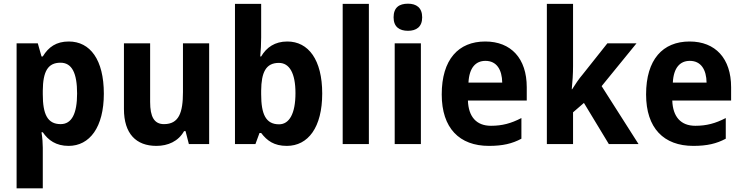

<svg xmlns="http://www.w3.org/2000/svg" viewBox="-20 -781 4023 1041"><path d="M353 -556C285 -556 243 -526 212 -475H205L185 -546H70V240H212V20C212 -3 210 -33 205 -64H212C241 -21 284 10 352 10C466 10 543 -91 543 -273C543 -457 469 -556 353 -556ZM308 -441C370 -441 398 -385 398 -274C398 -165 369 -108 309 -108C237 -108 212 -162 212 -270V-290C213 -393 239 -441 308 -441Z M1114 -546H972V-282C972 -170 950 -108 869 -108C816 -108 794 -148 794 -228V-546H652V-190C652 -56 718 10 828 10C891 10 947 -15 978 -70H986L1004 0H1114Z M1396 -578V-760H1254V0H1365L1387 -60H1396C1428 -18 1466 10 1535 10C1651 10 1727 -91 1727 -274C1727 -457 1652 -556 1538 -556C1470 -556 1425 -524 1396 -475H1391C1394 -505 1396 -545 1396 -578ZM1492 -440C1549 -440 1582 -385 1582 -276C1582 -164 1548 -107 1493 -107C1421 -107 1396 -162 1396 -270V-290C1397 -388 1421 -440 1492 -440Z M1980 0V-760H1838V0Z M2192 -761C2145 -761 2114 -741 2114 -687C2114 -635 2146 -614 2192 -614C2237 -614 2269 -635 2269 -687C2269 -740 2237 -761 2192 -761ZM2262 -546H2120V0H2262Z M2611 -556C2465 -556 2375 -458 2375 -269C2375 -86 2471 10 2631 10C2705 10 2757 -2 2807 -29V-141C2751 -112 2703 -99 2642 -99C2563 -99 2520 -148 2517 -236H2836V-308C2836 -464 2751 -556 2611 -556ZM2612 -451C2673 -451 2702 -403 2703 -333H2520C2524 -415 2560 -451 2612 -451Z M3087 -423V-760H2945V0H3087V-172L3146 -223L3281 0H3442L3242 -314L3431 -546H3273L3138 -376C3118 -353 3100 -325 3082 -297H3080C3084 -338 3087 -380 3087 -423Z M3719 -556C3573 -556 3483 -458 3483 -269C3483 -86 3579 10 3739 10C3813 10 3865 -2 3915 -29V-141C3859 -112 3811 -99 3750 -99C3671 -99 3628 -148 3625 -236H3944V-308C3944 -464 3859 -556 3719 -556ZM3720 -451C3781 -451 3810 -403 3811 -333H3628C3632 -415 3668 -451 3720 -451Z"/></svg>

Font: Noto Sans Arabic UI SmCn
Style: Bold
Weight: 700
Width: 4
Designer: Monotype Design Team, Nadine Chahine and Nizar Qandah
Foundry: Monotype Imaging Inc.
Version: Version 2.010